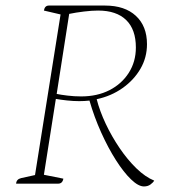

<svg xmlns="http://www.w3.org/2000/svg" viewBox="-20 -661 630 691"><path d="M498 10Q478 10 451.5 -15.5Q425 -41 397 -85Q369 -129 344 -184.5Q319 -240 302 -299Q284 -297 265 -297Q244 -297 221 -299.5Q198 -302 181 -305L138 -32L208 -18Q205 0 189 0H38Q39 -16 56 -20L106 -31L198 -609L138 -623Q141 -641 156 -641H358Q429 -641 469 -604Q509 -567 509 -502Q509 -454 485.5 -413.5Q462 -373 421 -344Q380 -315 328 -304Q339 -261 360.5 -215.5Q382 -170 410.5 -128Q439 -86 471 -55Q503 -24 535 -11Q531 -4 521.5 3Q512 10 498 10ZM333 -623Q311 -623 282 -619.5Q253 -616 229 -611L184 -323Q198 -320 222.5 -317Q247 -314 272 -314Q330 -314 374 -336.5Q418 -359 443.5 -399Q469 -439 469 -490Q469 -555 434 -589Q399 -623 333 -623Z"/></svg>

Font: Petrona Thin
Style: Italic
Weight: 100
Italic angle: -9°
Designer: Ringo R. Seeber
Foundry: Ringo R. Seeber
Version: Version 2.001; ttfautohint (v1.8.3)